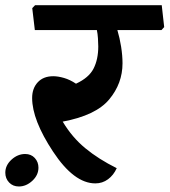

<svg xmlns="http://www.w3.org/2000/svg" viewBox="-24 -669 642 727"><path d="M588.4 -649.4 597.7 -566.4 587.4 -555.2H420.4Q429.2 -525.9 434.6 -492.2Q439.9 -458.5 439.9 -429.2Q439.9 -353 389.4 -292.5Q338.9 -231.9 213.4 -208.5Q249 -148.9 299.1 -107.7Q349.1 -66.4 418 -32.2Q406.2 -5.9 385 9.8Q363.8 25.4 336.9 25.4Q256.3 25.4 177 -94.7Q97.7 -214.8 97.7 -297.9Q97.7 -334.5 118.9 -357.4Q140.1 -380.4 177.7 -380.4Q195.8 -380.4 218.5 -373.8Q241.2 -367.2 263.7 -352.1Q312.5 -374.5 330.3 -409.4Q348.1 -444.3 348.1 -493.2Q348.1 -506.3 346.9 -523.9Q345.7 -541.5 342.8 -555.2H107.9L98.1 -638.2L108.9 -649.4ZM-3.9 -15.1Q-3.9 -43 19.5 -64.5Q43 -85.9 71.3 -85.9Q93.8 -85.9 107.7 -70.8Q121.6 -55.7 121.6 -34.2Q121.6 -5.9 98.4 15.6Q75.2 37.1 47.4 37.1Q24.9 37.1 10.5 22Q-3.9 6.8 -3.9 -15.1Z"/></svg>

Font: Sitara
Style: Bold Italic
Weight: 700
Italic angle: -11°
Designer: Neelakash Kshetrimayum
Foundry: Neelakash Kshetrimayum
Version: Version 1.000;PS Version 1.000;PS 1.0;hotconv 1.;hotconv 1.0